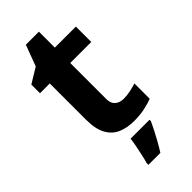

<svg xmlns="http://www.w3.org/2000/svg" viewBox="-277 -714 988 988"><g transform="rotate(-45 217.0 -220.5)"><path d="M308 -109Q333 -109 356 -114Q379 -119 402 -126V-15Q378 -5 342.5 2.5Q307 10 265 10Q216 10 177.5 -6Q139 -22 116.5 -61.5Q94 -101 94 -171V-434H23V-497L105 -547L148 -662H243V-546H396V-434H243V-171Q243 -140 261 -124.5Q279 -109 308 -109ZM325 71Q315 93 302.5 117.5Q290 142 275.5 168Q261 194 244 221H157V208Q163 188 168.5 162Q174 136 179.5 109Q185 82 187 61H325Z"/></g></svg>

Font: Noto Sans Sinhala
Style: Regular
Weight: 400
Designer: Jelle Bosma - Monotype Design Team
Foundry: Monotype Imaging Inc.
Version: Version 2.006